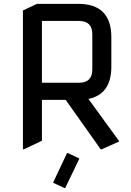

<svg xmlns="http://www.w3.org/2000/svg" viewBox="-20 -757 672 986"><path d="M195.3 -649.4V-332H385.7Q454.1 -332 454.1 -400.4V-581.1Q454.1 -649.4 385.7 -649.4ZM102.5 9.8H97.7V-703.1L169.9 -737.3H380.9Q551.8 -737.3 551.8 -566.4V-415Q551.8 -272.9 434.1 -249L592.8 -30.8L502 9.8H497.1L317.4 -244.1H195.3V-34.2ZM329.1 29.3 387.7 57.1 314.9 208.5H310.1L252.4 181.2L324.2 29.3Z"/></svg>

Font: Nova Square
Style: Book
Weight: 400
Designer: Wojciech Kalinowski "wmk69" (wmk69@o2.pl)
Foundry: Wojciech Kalinowski "wmk69" (wmk69@o2.pl)
Version: Version 3.1.0; 2021-05-23